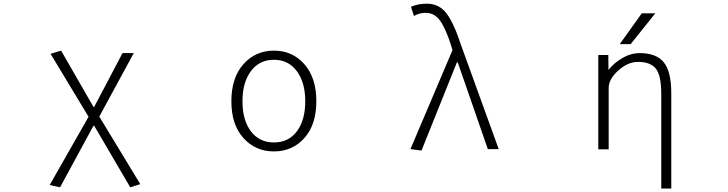

<svg xmlns="http://www.w3.org/2000/svg" viewBox="-20 -828 4040 1066"><path d="M313.5 211.9 255.9 199.2 471.7 -179.7 260.7 -529.3 319.3 -546.9 499 -234.4H502.9L660.2 -533.2H722.7L531.2 -180.7L758.8 194.3L703.1 211.9L502.9 -129.9H499Z M1264.6 -265.6Q1264.6 -396.5 1331.5 -471.7Q1398.4 -546.9 1501 -546.9Q1603.5 -546.9 1669.9 -471.7Q1736.3 -396.5 1736.3 -265.6Q1736.3 -135.7 1669.9 -61.5Q1603.5 12.7 1501 12.7Q1398.4 12.7 1331.5 -61.5Q1264.6 -135.7 1264.6 -265.6ZM1501 -496.1Q1419.9 -496.1 1373 -433.1Q1326.2 -370.1 1326.2 -265.6Q1326.2 -161.1 1373 -99.1Q1419.9 -37.1 1501 -37.1Q1582 -37.1 1628.4 -99.1Q1674.8 -161.1 1674.8 -265.6Q1674.8 -370.1 1627.9 -433.1Q1581.1 -496.1 1501 -496.1Z M2320.3 7.8 2258.8 0 2492.2 -549.8 2484.4 -576.2Q2454.1 -670.9 2422.9 -713.9Q2391.6 -756.8 2342.8 -756.8Q2308.6 -756.8 2278.3 -739.3L2261.7 -790Q2300.8 -807.6 2349.6 -807.6Q2418.9 -807.6 2460 -752.4Q2501 -697.3 2541 -574.2L2749 0H2688.5L2521.5 -481.4H2516.6Z M3543 -753.9H3618.2L3481.4 -583H3420.9ZM3532.2 -533.2Q3624 -533.2 3665.5 -481.9Q3707 -430.7 3707 -309.6V218.8H3651.4V-305.7Q3651.4 -410.2 3621.1 -447.3Q3590.8 -484.4 3522.5 -484.4Q3465.8 -484.4 3412.6 -436.5Q3359.4 -388.7 3359.4 -339.8V1H3301.8V-522.5H3357.4L3358.4 -439.5Q3388.7 -478.5 3432.6 -503.9Q3481.4 -533.2 3532.2 -533.2Z"/></svg>

Font: GenEi Gothic M Light
Style: Regular
Weight: 300
Designer: o_tamon (Modified); [Source Han Sans]
Ryoko NISHIZUKA  (kana & ideographs); Paul D. Hunt (Latin, Greek & Cyrillic); Wenl
Version: Version 1.1a;Original Version 1.004